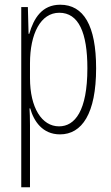

<svg xmlns="http://www.w3.org/2000/svg" viewBox="-20 -559 471 813"><path d="M235 -539C158 -539 123 -482 104 -416H101L98 -529H70V234H107V-29C107 -59 106 -85 105 -100H108C123 -46 160 10 234 10C327 10 387 -78 387 -270C387 -451 334 -539 235 -539ZM231 -505C313 -505 350 -421 350 -270C350 -89 297 -24 230 -24C157 -24 107 -103 107 -228V-291C107 -416 152 -505 231 -505Z"/></svg>

Font: Noto Sans Gurmukhi UI ExtraCondensed ExtraLight
Style: Regular
Weight: 200
Width: 2
Designer: Jelle Bosma - Monotype Design Team
Foundry: Monotype Imaging Inc.
Version: Version 2.004